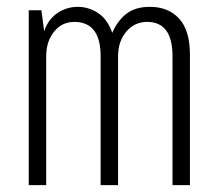

<svg xmlns="http://www.w3.org/2000/svg" viewBox="-20 -541 640 561"><path d="M64 0V-511H101L109 -450Q121 -485 148 -503Q175 -521 207 -521Q239 -521 266.5 -503Q294 -485 308 -445Q323 -480 349 -500.5Q375 -521 418 -521Q472 -521 503.5 -486.5Q535 -452 535 -381V0H484V-377Q484 -477 410 -477Q373 -477 349 -448.5Q325 -420 325 -377V0H274V-377Q274 -477 197 -477Q161 -477 138 -448.5Q115 -420 115 -377V0Z"/></svg>

Font: Chivo Mono Thin
Style: Regular
Weight: 250
Designer: Hector Gatti
Foundry: Omnibus-Type
Version: Version 1.008